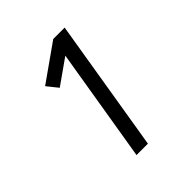

<svg xmlns="http://www.w3.org/2000/svg" viewBox="-200 -868 1001 1001"><g transform="rotate(-45 300.0 -367.5)"><path d="M232 0 336 -629 197 -531 149 -591 353 -735H437L316 0Z"/></g></svg>

Font: Iosevka Extended Oblique
Style: Regular
Weight: 400
Width: 7
Italic angle: -9°
Monospace: yes
Designer: Belleve Invis
Foundry: Belleve Invis
Version: Version 32.0.1; ttfautohint (v1.8.4)